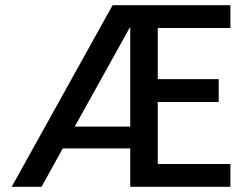

<svg xmlns="http://www.w3.org/2000/svg" viewBox="-20 -720 961 740"><path d="M25 0 414 -700H868V-612H588V-415H823V-327H588V-88H868V0H482V-148H222L140 0ZM268 -232H482V-617Z"/></svg>

Font: Rethink Sans Medium
Style: Regular
Weight: 500
Designer: The Rethink Sans project authors (Hans Thiessen). DM Sans designed by Colophon Foundry.
Foundry: Rethink Communications LLC
Version: Version 1.001